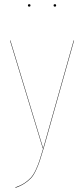

<svg xmlns="http://www.w3.org/2000/svg" viewBox="-20 -711 403 920"><path d="M120.1 -679.2Q113.8 -679.2 113.8 -685.1Q113.8 -690.9 120.1 -690.9Q126 -690.9 126 -685.1Q126 -679.2 120.1 -679.2ZM243.2 -679.2Q236.8 -679.2 236.8 -685.1Q236.8 -690.9 243.2 -690.9Q249 -690.9 249 -685.1Q249 -679.2 243.2 -679.2ZM27.8 -517.1H29.8L187 0H185.1ZM333 -517.1H335L189 0Q177.7 39.1 170.4 60.5Q163.1 82 152.1 105.7Q141.1 129.4 128.7 142.6Q116.2 155.8 97.9 168Q79.6 180.2 54.2 189L53.2 187Q78.6 178.2 96.7 166.3Q114.7 154.3 127.2 141.1Q139.6 127.9 150.4 105Q161.1 82 168.5 60.3Q175.8 38.6 187 0Z"/></svg>

Font: Fira Sans Compressed Two
Style: Regular
Weight: 100
Width: 1
Designer: Carrois Corporate & Edenspiekermann AG
Foundry: Carrois Corporate GbR & Edenspiekermann AG
Version: Version 4.203;PS 004.203;hotconv 1.0.88;makeotf.lib2.5.64775